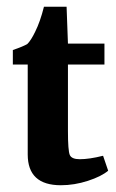

<svg xmlns="http://www.w3.org/2000/svg" viewBox="-20 -541 342 568"><path d="M62 -84V-350H18V-393Q50 -404 61 -411Q72 -422 84 -447Q99 -477 110 -521H177L181 -412H289V-350H181V-154Q181 -95 186.5 -82.5Q192 -70 216 -70Q244 -70 284 -80H285L300 -36Q280 -19 240 -6Q200 7 160 7Q62 7 62 -84Z"/></svg>

Font: Aikya
Style: Bold
Weight: 700
Designer: Neelakash Kshetrimayum (Latin subset based on Merriweather by Eben Sorkin)
Foundry: Brand New Type
Version: Version 1.00 b005